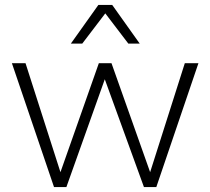

<svg xmlns="http://www.w3.org/2000/svg" viewBox="-20 -755 849 775"><path d="M544 -579H498L405 -701L312 -579H266L377 -735H433ZM726 -500H781L611 0H561L403 -435L248 0H198L28 -500H83L224 -60L379 -500H430L586 -60Z"/></svg>

Font: Elaine Sans Light
Style: Regular
Weight: 300
Designer: Wei Huang
Foundry: Wei Huang
Version: Version 2.001;December 24, 2019;FontCreator 12.0.0.2547 64-b